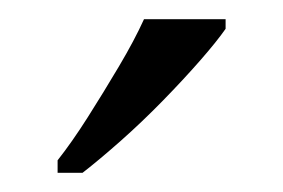

<svg xmlns="http://www.w3.org/2000/svg" viewBox="-20 -786 295 200"><path d="M40 -619Q55 -638 71.5 -664Q88 -690 104 -717Q120 -744 130 -766H215V-756Q206 -743 188.5 -723Q171 -703 149.5 -681Q128 -659 106 -639.5Q84 -620 66 -606H40Z"/></svg>

Font: Noto Serif Tibetan Light
Style: Regular
Weight: 300
Version: Version 2.103